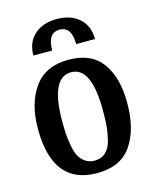

<svg xmlns="http://www.w3.org/2000/svg" viewBox="-113 -807 729 906"><g transform="rotate(-15 251.5 -354.0)"><path d="M101 -592Q101 -657 142.5 -693.5Q184 -730 251 -730Q319 -730 360.5 -693.5Q402 -657 402 -592H310Q310 -678 251 -678Q193 -678 193 -592ZM255 -530Q366 -530 418.5 -458Q471 -386 471 -262Q471 -132 417.5 -55Q364 22 249 22Q32 22 32 -252Q32 -376 87.5 -453Q143 -530 255 -530ZM252 -38Q285 -38 306.5 -57.5Q328 -77 337 -114Q346 -151 348.5 -182Q351 -213 351 -257Q351 -470 252 -470Q152 -470 152 -257Q152 -222 153.5 -197Q155 -172 160.5 -140Q166 -108 176 -87.5Q186 -67 205.5 -52.5Q225 -38 252 -38Z"/></g></svg>

Font: Sansita
Style: Regular
Weight: 400
Designer: Pablo Cosgaya
Foundry: Omnibus-Type
Version: Version 1.006;hotconv 1.0.109;makeotfexe 2.5.65596